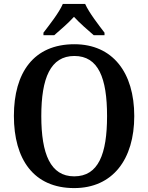

<svg xmlns="http://www.w3.org/2000/svg" viewBox="-20 -951 758 981"><path d="M202 -784V-771H257C286 -796 330 -834 358 -865C386 -834 430 -796 459 -771H514V-784C485 -822 435 -886 415 -931H301C282 -886 231 -822 202 -784ZM359 10C556 10 666 -137 666 -358C666 -580 556 -725 360 -725C152 -725 51 -580 51 -359C51 -137 152 10 359 10ZM359 -50C238 -50 191 -164 191 -358C191 -552 238 -665 360 -665C483 -665 527 -552 527 -358C527 -164 483 -50 359 -50Z"/></svg>

Font: Noto Serif Armenian SemiCondensed SemiBold
Style: Regular
Weight: 600
Width: 4
Designer: Monotype Design Team
Foundry: Monotype Imaging Inc.
Version: Version 2.008